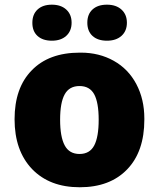

<svg xmlns="http://www.w3.org/2000/svg" viewBox="-20 -787 677 817"><path d="M139.9 -746.6Q162.1 -767.1 200.7 -767.1Q239.3 -767.1 262 -746.3Q284.7 -725.6 284.7 -690.4Q284.7 -655.3 262 -634.5Q239.3 -613.8 200.7 -613.8Q162.1 -613.8 139.9 -633.8Q117.7 -653.8 117.7 -689.9Q117.7 -726.1 139.9 -746.6ZM351.6 -690.4Q351.6 -726.6 373.8 -746.8Q396 -767.1 435.1 -767.1Q474.1 -767.1 497.1 -746.1Q520 -725.1 520 -690.2Q520 -655.3 497.1 -634.5Q474.1 -613.8 435.1 -613.8Q396 -613.8 373.8 -634Q351.6 -654.3 351.6 -690.4ZM324.2 -563Q401.9 -563 463.9 -528.3Q525.9 -493.7 560.1 -429.2Q594.2 -364.7 594.2 -282.7Q594.2 -280.3 594.2 -277.8Q594.2 -142.1 521 -66.2Q447.8 9.8 319.3 9.8Q190.9 9.8 116.2 -67.9Q42 -146 42 -279.5Q42 -413.1 114.7 -487.3Q187.5 -563 319.8 -563Q321.8 -563 324.2 -563ZM399.9 -277.3Q399.9 -350.6 380.9 -385.7Q361.8 -420.9 318.4 -420.9Q274.9 -420.9 255.4 -385.7Q235.8 -350.6 235.8 -277.6Q235.8 -204.6 255.4 -168.2Q274.9 -131.8 318.4 -131.8Q361.8 -131.8 380.9 -168Q399.9 -204.1 399.9 -277.3Z"/></svg>

Font: Open Sans Hebrew Extra Bold
Style: Regular
Weight: 800
Foundry: Ascender Corporation, Yanek Iontef
Version: Version 2.001;PS 002.001;hotconv 1.0.70;makeotf.lib2.5.58329